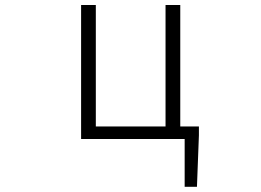

<svg xmlns="http://www.w3.org/2000/svg" viewBox="-20 -553 1040 764"><path d="M697.3 -49.8H771.5V-14.6L763.7 190.4H714.8V0H302.7V-533.2H361.3V-49.8H638.7V-533.2H697.3Z"/></svg>

Font: Gen Shin Gothic Monospace Light
Style: Regular
Weight: 300
Designer: [Source Han Sans]
Ryoko NISHIZUKA  (kana & ideographs); Paul D. Hunt (Latin, Greek & Cyrillic); Wenlong ZHANG  (bopomofo
Version: Version 1.002.20150607